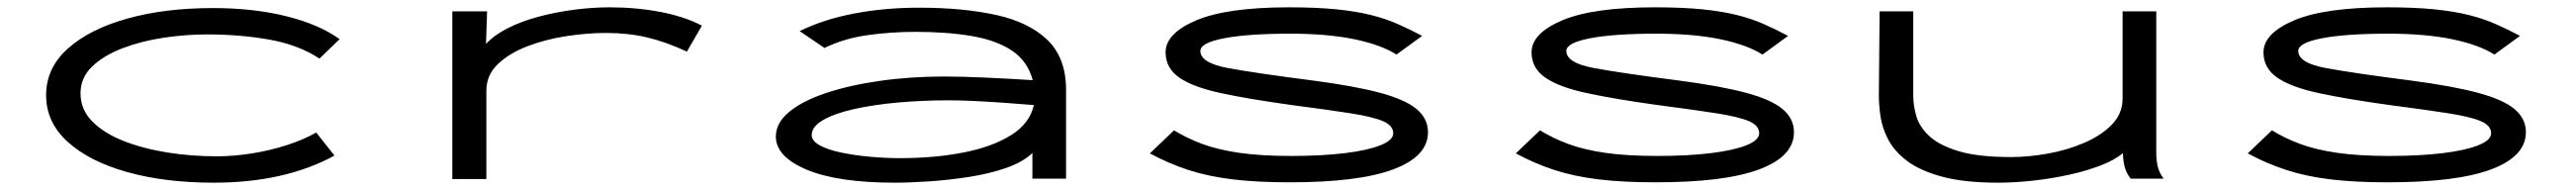

<svg xmlns="http://www.w3.org/2000/svg" viewBox="-20 -488 7040 519"><path d="M564 11Q431 11 327.5 -18Q224 -47 165 -100.5Q106 -154 106 -228Q106 -302 165 -355Q224 -408 327 -437Q430 -466 562 -466Q673 -466 763 -443.5Q853 -421 908 -381L853 -328Q795 -366 715 -380Q635 -394 546 -394Q488 -394 427.5 -385Q367 -376 315.5 -356.5Q264 -337 232 -306.5Q200 -276 200 -233Q200 -189 232 -156.5Q264 -124 317.5 -103Q371 -82 437 -71.5Q503 -61 572 -61Q618 -61 668.5 -69Q719 -77 765 -92Q811 -107 844 -126L894 -63Q758 11 564 11Z M1216 1V-457H1311L1308 -368Q1330 -392 1367.5 -411Q1405 -430 1452 -442.5Q1499 -455 1549 -461.5Q1599 -468 1646 -468Q1718 -468 1784 -455.5Q1850 -443 1898 -418L1857 -347Q1799 -374 1747.5 -386Q1696 -398 1636 -398Q1586 -398 1529 -389.5Q1472 -381 1422 -362Q1372 -343 1340.5 -313Q1309 -283 1309 -240V1Z M2425 11Q2269 11 2184.5 -24.5Q2100 -60 2100 -115Q2100 -152 2136 -182Q2172 -212 2236 -233.5Q2300 -255 2383.5 -267Q2467 -279 2561 -279Q2608 -279 2674 -276Q2740 -273 2802 -269Q2788 -321 2745.5 -349.5Q2703 -378 2635.5 -389.5Q2568 -401 2481 -401Q2415 -401 2350.5 -392Q2286 -383 2233 -357L2165 -403Q2230 -435 2313.5 -451Q2397 -467 2491 -467Q2612 -467 2702.5 -447Q2793 -427 2843 -378Q2893 -329 2893 -243V0H2801V-70Q2775 -45 2728.5 -29Q2682 -13 2626.5 -4.5Q2571 4 2518 7.5Q2465 11 2425 11ZM2198 -119Q2198 -103 2220 -91Q2242 -79 2277.5 -71.5Q2313 -64 2355.5 -60Q2398 -56 2439 -56Q2534 -56 2613 -71.5Q2692 -87 2743 -119Q2794 -151 2805 -201Q2769 -204 2727 -207Q2685 -210 2644.5 -212Q2604 -214 2573 -214Q2501 -214 2434 -208Q2367 -202 2313.5 -190Q2260 -178 2229 -160Q2198 -142 2198 -119Z M3504 10Q3415 10 3348.5 2Q3282 -6 3228 -23.5Q3174 -41 3122 -69L3188 -132Q3224 -110 3266 -94.5Q3308 -79 3366.5 -70.5Q3425 -62 3508 -62Q3591 -62 3653.5 -69.5Q3716 -77 3751.5 -91Q3787 -105 3787 -124Q3787 -145 3759 -157Q3731 -169 3670.5 -178.5Q3610 -188 3510 -201Q3394 -217 3317 -233.5Q3240 -250 3202.5 -276Q3165 -302 3165 -345Q3165 -397 3249 -432.5Q3333 -468 3502 -468Q3578 -468 3632 -462.5Q3686 -457 3726 -447Q3766 -437 3799 -422.5Q3832 -408 3866 -390L3796 -339Q3753 -366 3680 -381Q3607 -396 3506 -396Q3390 -396 3325 -383.5Q3260 -371 3260 -349Q3260 -316 3336 -302Q3412 -288 3568 -268Q3682 -253 3751 -234.5Q3820 -216 3851 -190Q3882 -164 3882 -127Q3882 -61 3787.5 -25.5Q3693 10 3504 10Z M4504 10Q4415 10 4348.5 2Q4282 -6 4228 -23.5Q4174 -41 4122 -69L4188 -132Q4224 -110 4266 -94.5Q4308 -79 4366.5 -70.5Q4425 -62 4508 -62Q4591 -62 4653.5 -69.5Q4716 -77 4751.5 -91Q4787 -105 4787 -124Q4787 -145 4759 -157Q4731 -169 4670.5 -178.5Q4610 -188 4510 -201Q4394 -217 4317 -233.5Q4240 -250 4202.5 -276Q4165 -302 4165 -345Q4165 -397 4249 -432.5Q4333 -468 4502 -468Q4578 -468 4632 -462.5Q4686 -457 4726 -447Q4766 -437 4799 -422.5Q4832 -408 4866 -390L4796 -339Q4753 -366 4680 -381Q4607 -396 4506 -396Q4390 -396 4325 -383.5Q4260 -371 4260 -349Q4260 -316 4336 -302Q4412 -288 4568 -268Q4682 -253 4751 -234.5Q4820 -216 4851 -190Q4882 -164 4882 -127Q4882 -61 4787.5 -25.5Q4693 10 4504 10Z M5439 11Q5347 11 5286.5 -5.5Q5226 -22 5191 -48.5Q5156 -75 5139.5 -107Q5123 -139 5118.5 -170Q5114 -201 5114 -226L5116 -457H5208V-226Q5208 -201 5216 -172Q5224 -143 5250.5 -117.5Q5277 -92 5330.5 -75.5Q5384 -59 5475 -59Q5523 -59 5576 -68.5Q5629 -78 5675.5 -98Q5722 -118 5751 -148Q5780 -178 5780 -219V-457H5872V-71Q5872 -53 5875.5 -35.5Q5879 -18 5892 0H5802Q5789 -17 5785 -35Q5781 -53 5781 -70Q5759 -51 5720 -36Q5681 -21 5633 -10.5Q5585 0 5534.5 5.5Q5484 11 5439 11Z M6504 10Q6415 10 6348.5 2Q6282 -6 6228 -23.5Q6174 -41 6122 -69L6188 -132Q6224 -110 6266 -94.5Q6308 -79 6366.5 -70.5Q6425 -62 6508 -62Q6591 -62 6653.5 -69.5Q6716 -77 6751.5 -91Q6787 -105 6787 -124Q6787 -145 6759 -157Q6731 -169 6670.5 -178.5Q6610 -188 6510 -201Q6394 -217 6317 -233.5Q6240 -250 6202.5 -276Q6165 -302 6165 -345Q6165 -397 6249 -432.5Q6333 -468 6502 -468Q6578 -468 6632 -462.5Q6686 -457 6726 -447Q6766 -437 6799 -422.5Q6832 -408 6866 -390L6796 -339Q6753 -366 6680 -381Q6607 -396 6506 -396Q6390 -396 6325 -383.5Q6260 -371 6260 -349Q6260 -316 6336 -302Q6412 -288 6568 -268Q6682 -253 6751 -234.5Q6820 -216 6851 -190Q6882 -164 6882 -127Q6882 -61 6787.5 -25.5Q6693 10 6504 10Z"/></svg>

Font: Inconsolata UltraExpanded Thin
Style: Regular
Weight: 100
Width: 9
Monospace: yes
Designer: Raph Levien, Cyreal, Brenton Simpson
Foundry: Raph Levien, Cyreal, Google
Version: Version 3.100; ttfautohint (v1.8.4.7-5d5b)